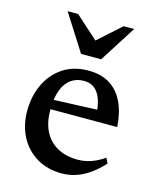

<svg xmlns="http://www.w3.org/2000/svg" viewBox="-106 -754 683 839"><g transform="rotate(15 235.5 -334.0)"><path d="M251.5 -453.5Q308 -453.5 347.2 -429.5Q386.5 -405.5 408.8 -359.5Q431 -313.5 435.5 -247.5H113V-289.5L375.5 -300L333.5 -278Q331 -319 320.5 -347.2Q310 -375.5 291 -390.2Q272 -405 243.5 -405Q210.5 -405 185.8 -387.8Q161 -370.5 147.2 -334.8Q133.5 -299 133.5 -244Q133.5 -186.5 154.2 -146.8Q175 -107 213.5 -86Q252 -65 304.5 -65Q326.5 -65 346.8 -69.8Q367 -74.5 386.5 -83.8Q406 -93 424.5 -106L436 -82.5Q408.5 -52.5 379.2 -31.5Q350 -10.5 318.5 0.2Q287 11 252.5 11Q188.5 11 140 -17.8Q91.5 -46.5 64.2 -97.5Q37 -148.5 37 -214.5Q37 -281.5 62.8 -335.8Q88.5 -390 136.5 -421.8Q184.5 -453.5 251.5 -453.5ZM258 -577H233L348.5 -680.5H396L291 -515.5H200L95 -680.5H142.5Z"/></g></svg>

Font: Newsreader 16pt 16pt Medium
Style: Regular
Weight: 500
Version: Version 1.003